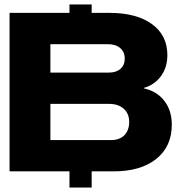

<svg xmlns="http://www.w3.org/2000/svg" viewBox="-20 -772 815 865"><path d="M23 -714H293V-752H393V-714H473Q595 -714 664.5 -663.5Q734 -613 734 -524Q734 -469 705.5 -429.5Q677 -390 628 -376V-374Q687 -361 720.5 -317.5Q754 -274 754 -210Q754 -112 684 -56Q614 0 492 0H393V73H293V0H23ZM481 -141Q519 -141 540.5 -163Q562 -185 562 -223Q562 -260 537.5 -282Q513 -304 471 -304H207V-141ZM471 -445Q504 -445 523 -462Q542 -479 542 -508Q542 -538 521.5 -555.5Q501 -573 465 -573H207V-445Z"/></svg>

Font: Non Bureau Extended
Style: Bold
Weight: 700
Width: 7
Designer: Jona Saucedo
Foundry: Non Foundry
Version: Version 1.000; ttfautohint (v1.8.4)